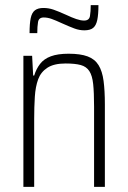

<svg xmlns="http://www.w3.org/2000/svg" viewBox="-20 -727 497 747"><path d="M71 0V-510H105L109 -433H113Q121 -459 136 -478.5Q151 -498 178 -508Q205 -518 247 -518Q293 -518 321 -507.5Q349 -497 363.5 -473.5Q378 -450 383 -412Q388 -374 388 -321V0H346V-312Q346 -367 342.5 -400Q339 -433 327.5 -450.5Q316 -468 294 -474Q272 -480 235 -480Q190 -480 164.5 -463.5Q139 -447 128.5 -418.5Q118 -390 115.5 -350.5Q113 -311 113 -264V0ZM95 -598Q95 -635 99.5 -656.5Q104 -678 116 -687Q128 -696 149 -696Q169 -696 188 -689.5Q207 -683 238 -669Q259 -659 276.5 -653Q294 -647 307 -647Q327 -647 330 -664.5Q333 -682 333 -707H363Q363 -671 358.5 -649.5Q354 -628 342.5 -618.5Q331 -609 308 -609Q289 -609 270 -616Q251 -623 222 -636Q196 -648 180.5 -653.5Q165 -659 150 -659Q131 -659 128 -641.5Q125 -624 125 -598Z"/></svg>

Font: Saira Condensed ExtraLight
Style: Regular
Weight: 250
Width: 3
Designer: Hector Gatti with collaboration of the Omnibus-Type team
Foundry: Omnibus-Type
Version: Version 1.101